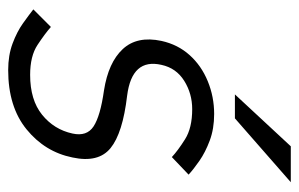

<svg xmlns="http://www.w3.org/2000/svg" viewBox="-154 -586 748 481"><g transform="rotate(90 220.5 -346.0)"><path d="M156 8 168 -47Q231 -47 268 -77Q305 -107 315 -153Q323 -189 297 -206Q271 -223 207 -232L220 -290Q314 -279 351.5 -248.5Q389 -218 375 -153Q361 -84 304.5 -38Q248 8 156 8ZM266 -508 254 -453Q215 -453 183 -433Q151 -413 143 -376Q126 -302 220 -290L207 -232Q137 -243 103.5 -279Q70 -315 83 -376Q92 -417 118.5 -446.5Q145 -476 184 -492Q223 -508 266 -508ZM4 -55 48 -99Q65 -84 93 -65.5Q121 -47 168 -47L156 8Q119 8 89.5 -3Q60 -14 39 -29Q18 -44 4 -55ZM374 -402Q358 -417 329.5 -435Q301 -453 254 -453L266 -508Q303 -508 332.5 -497Q362 -486 383.5 -471Q405 -456 418 -444ZM437 -700 277 -560H217L347 -700Z"/></g></svg>

Font: Epunda Sans Light
Style: Italic
Weight: 300
Italic angle: -12.0243°
Designer: Simon Atzbach
Foundry: typofactur
Version: Version 2.204